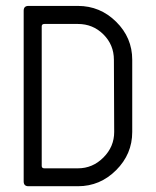

<svg xmlns="http://www.w3.org/2000/svg" viewBox="-20 -645 540 665"><path d="M133.8 -62H250Q300.8 -62 338.1 -99.4Q375.5 -136.7 375.5 -188L374.5 -438Q374.5 -489.7 338.1 -525.9Q301.8 -562 250 -562H133.8Q124.5 -562 124.5 -553.7V-70.3Q124.5 -62 133.8 -62ZM438 -438V-188Q438 -111.3 382.3 -55.7Q326.7 0 250 0H78.6Q62 0 62 -16.6V-607.9Q62 -624.5 78.6 -624.5H250Q326.7 -624.5 382.3 -569.6Q438 -514.6 438 -438Z"/></svg>

Font: GOSTRUS
Style: type_B
Weight: 400
Designer: Юрий и Татьяна Кривогуз
Version: Version 02.00